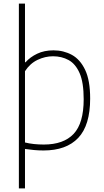

<svg xmlns="http://www.w3.org/2000/svg" viewBox="-20 -828 576 1068"><path d="M85 220V-808H119V-481.5H122Q147.5 -510.5 186.8 -529.2Q226 -548 277.5 -548Q333.5 -548 379.8 -522.8Q426 -497.5 453.8 -439Q481.5 -380.5 481.5 -280Q481.5 -131 415.2 -61Q349 9 222 9Q195.5 9 168.5 6.5Q141.5 4 119 0.5V220ZM223.5 -24Q333.5 -24 389.5 -83.2Q445.5 -142.5 445.5 -276Q445.5 -369.5 422.8 -421.2Q400 -473 361.5 -494Q323 -515 275 -515Q231 -515 189 -495Q147 -475 119 -432V-35.5Q165 -24 223.5 -24Z"/></svg>

Font: Encode Sans Th
Style: Regular
Weight: 100
Designer: Multiple Designers
Foundry: Impallari Type
Version: Version 3.002; ttfautohint (v1.8.3) -l 8 -r 50 -G 200 -x 14 